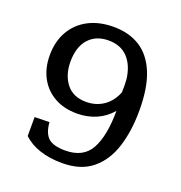

<svg xmlns="http://www.w3.org/2000/svg" viewBox="-121 -750 818 866"><g transform="rotate(20 288.5 -317.5)"><path d="M270 11.7Q209.5 11.7 161.9 -4.2Q114.3 -20 83 -50.3V-141.1L153.8 -142.6Q157.7 -91.3 181.9 -68.8Q206.1 -46.4 263.7 -46.4Q350.1 -46.4 385 -109.6Q419.9 -172.9 420.4 -293.5Q390.1 -257.8 347.9 -239.5Q305.7 -221.2 255.9 -221.2Q193.8 -221.2 147.9 -247.1Q102.1 -272.9 76.9 -319.3Q51.8 -365.7 51.8 -426.8Q51.8 -493.7 80.1 -542.7Q108.4 -591.8 159.7 -618.7Q210.9 -645.5 279.8 -645.5Q354.5 -645.5 407.5 -611.8Q460.4 -578.1 488.8 -508.5Q517.1 -439 517.1 -330.6Q517.1 -231.4 492.4 -154.3Q467.8 -77.1 413.3 -32.7Q358.9 11.7 270 11.7ZM277.3 -284.7Q324.2 -284.7 360.4 -309.3Q396.5 -334 415 -380.4Q416.5 -413.6 414.1 -443.8Q406.2 -507.3 372.1 -543.7Q337.9 -580.1 279.3 -580.1Q219.2 -580.1 184.3 -541.3Q149.4 -502.4 149.4 -431.2Q149.4 -368.2 181.9 -326.4Q214.4 -284.7 277.3 -284.7Z"/></g></svg>

Font: Kameron Medium
Style: Regular
Weight: 500
Designer: Vernon Adams
Foundry: Vernon Adams
Version: Version 1.100